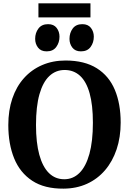

<svg xmlns="http://www.w3.org/2000/svg" viewBox="-20 -1113 768 1144"><path d="M359 11Q245 12 172 -36Q99 -84 64.2 -169.8Q29.5 -255.5 29.5 -368Q29.5 -455.5 53.5 -526.2Q77.5 -597 122.8 -647.5Q168 -698 231 -725.2Q294 -752.5 371.5 -752.5Q484.5 -752 557 -706.2Q629.5 -660.5 664.2 -577.8Q699 -495 699 -382.5Q699 -295.5 674.8 -223.2Q650.5 -151 605.8 -98.8Q561 -46.5 498.5 -18Q436 10.5 359 11ZM363 -45Q415.5 -45 453.8 -83Q492 -121 512.8 -196.2Q533.5 -271.5 533.5 -382Q533.5 -487.5 514 -557.2Q494.5 -627 456.8 -661.5Q419 -696 365 -696Q312.5 -696 274.2 -660.2Q236 -624.5 215.2 -551.8Q194.5 -479 194.5 -368.5Q194.5 -263 214.2 -191Q234 -119 271.5 -82Q309 -45 363 -45ZM257.5 -807Q224 -807 206.8 -829.2Q189.5 -851.5 189.5 -881.5Q189.5 -917 209 -943Q228.5 -969 266 -969H267Q300.5 -969 317.5 -946.8Q334.5 -924.5 334.5 -894.5Q334.5 -859.5 315.2 -833.2Q296 -807 258.5 -807ZM461.5 -807Q428.5 -807 411.2 -829.2Q394 -851.5 394 -881.5Q394 -917 413.2 -943Q432.5 -969 470 -969H471Q504.5 -969 521.8 -946.8Q539 -924.5 539 -894.5Q539 -859.5 519.8 -833.2Q500.5 -807 462.5 -807ZM519 -1093V-1009.5H209V-1093Z"/></svg>

Font: Merriweather 36pt
Style: Bold
Weight: 700
Designer: Eben Sorkin
Foundry: Eben Sorkin
Version: Version 2.100